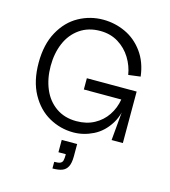

<svg xmlns="http://www.w3.org/2000/svg" viewBox="-138 -825 1066 1203"><g transform="rotate(15 395.0 -223.5)"><path d="M60 -350Q60 -469 105.5 -551.5Q151 -634 224.5 -674.5Q298 -715 382 -715Q458 -715 526.5 -683.5Q595 -652 642 -587.5Q689 -523 700 -431L622 -421Q613 -478 582 -528.5Q551 -579 500 -610.5Q449 -642 382 -642Q305 -642 249.5 -603Q194 -564 166 -498Q138 -432 138 -350Q138 -268 166 -201.5Q194 -135 249.5 -96Q305 -57 382 -57Q448 -57 498 -84Q548 -111 579 -157Q610 -203 620 -261H377V-334H700V0H627L646 -212L655 -281Q655 -179 614 -112.5Q573 -46 510.5 -15Q448 16 382 16Q298 16 224.5 -25Q151 -66 105.5 -148.5Q60 -231 60 -350ZM373 160H425Q425 203 413 226.5Q401 250 377.5 259Q354 268 315 268V225Q342 225 354 219.5Q366 214 369.5 201Q373 188 373 160ZM325 80H425V160H325Z"/></g></svg>

Font: Uncut Sans VF
Style: Regular
Weight: 400
Designer: Kasper Nordkvist
Foundry: Uncut Type
Version: Version 1.100;FEAKit 1.0